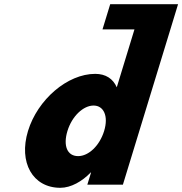

<svg xmlns="http://www.w3.org/2000/svg" viewBox="-20 -880 869 915"><path d="M113.5 -256C67.7 -106 135.7 15 267.5 15C318.6 15 371.8 -16 412.3 -58H414L396.2 0H565.7L792 -740L828.6 -860H657.5H505.2L468.5 -740H620.8L536.5 -464C518.4 -505 483.9 -528 433.6 -528C301.7 -528 159.4 -406 113.5 -256ZM301.5 -256C323.3 -327 377.2 -377 426 -377C474.1 -377 498 -327 476.3 -256C454.9 -186 402.6 -136 352.3 -136C299.9 -136 280.1 -186 301.5 -256Z"/></svg>

Font: Hussar
Style: BdSuprConOblThree
Weight: 700
Foundry: Cannot Into Space Fonts
Version: Version 2.00